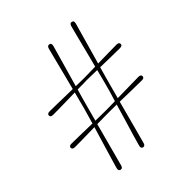

<svg xmlns="http://www.w3.org/2000/svg" viewBox="-191 -833 968 968"><g transform="rotate(-45 293.5 -349.0)"><path d="M295 -11.5Q290.5 4 278.5 1.5Q265 -1.5 270 -19Q274 -35 285 -72Q296 -109 310 -155.2Q324 -201.5 336.5 -245Q317.5 -245 302.2 -245.2Q287 -245.5 278.5 -245.5Q267.5 -245.5 245.8 -245.2Q224 -245 197.5 -244.5Q186 -201.5 173.5 -154.8Q161 -108 150.5 -69.2Q140 -30.5 135 -11.5Q130.5 4 118.5 1.5Q105 -1.5 109.5 -19Q114 -35 125 -72Q136 -109 149.8 -155Q163.5 -201 176.5 -244Q134 -243 93.2 -242.5Q52.5 -242 36 -242Q18.5 -242 18 -254.5Q18 -267 36 -267Q54.5 -267 96.8 -266Q139 -265 182.5 -264Q191 -293 197.5 -316Q204 -339 207.5 -351Q210.5 -363.5 216.5 -386.2Q222.5 -409 230 -437.5Q199.5 -437 168 -436.2Q136.5 -435.5 111 -435.2Q85.5 -435 73 -435Q55.5 -435 55.5 -447.5Q55.5 -460 73 -460Q86.5 -460 113.2 -459.5Q140 -459 172.2 -458.2Q204.5 -457.5 235 -457Q246 -499.5 257.8 -545.5Q269.5 -591.5 279.2 -629.8Q289 -668 294 -687Q298.5 -702.5 310.5 -700Q324 -697.5 319.5 -679.5Q314.5 -662 304.2 -625.5Q294 -589 281 -544Q268 -499 256 -456.5Q276 -456 291.5 -455.8Q307 -455.5 315.5 -455.5Q326.5 -455.5 347.8 -456Q369 -456.5 395 -457Q406 -499.5 417.8 -545.5Q429.5 -591.5 439.2 -629.8Q449 -668 454 -686.5Q458.5 -702.5 470.5 -700Q484.5 -697.5 479.5 -679.5Q474.5 -662 464.2 -625.8Q454 -589.5 441.2 -544.5Q428.5 -499.5 416.5 -457.5Q456 -458 494 -458.8Q532 -459.5 549 -459.5Q567 -459.5 567 -447Q567 -434.5 549 -434.5Q532.5 -434.5 492.2 -435.2Q452 -436 410.5 -437Q402 -407 395.2 -382.8Q388.5 -358.5 385 -345.5Q382 -334.5 376.2 -313Q370.5 -291.5 363 -264Q405.5 -264.5 449.2 -265.5Q493 -266.5 512 -266.5Q530 -266.5 530 -254Q530 -241.5 512 -241.5Q499.5 -241.5 474.2 -242Q449 -242.5 418 -243Q387 -243.5 357.5 -244.5Q346 -201.5 333.5 -154.8Q321 -108 310.5 -69.2Q300 -30.5 295 -11.5ZM225 -345.5Q222 -334.5 216.2 -313Q210.5 -291.5 203 -263.5Q228 -263 248 -262.8Q268 -262.5 278.5 -262.5Q287.5 -262.5 304.2 -262.8Q321 -263 342 -263.5Q351 -292.5 357.8 -315.8Q364.5 -339 367.5 -351Q371 -363.5 376.8 -386.2Q382.5 -409 390 -437.5Q366 -438 346 -438.5Q326 -439 315.5 -439Q306.5 -438.5 289.2 -438.2Q272 -438 251 -438Q242 -407.5 235.2 -383Q228.5 -358.5 225 -345.5Z"/></g></svg>

Font: Fraunces 72pt S000 Light
Style: Regular
Weight: 300
Version: Version 1.000; ttfautohint (v1.8.3)